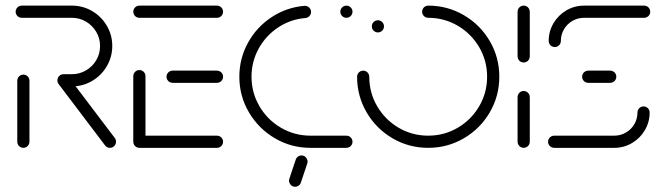

<svg xmlns="http://www.w3.org/2000/svg" viewBox="-20 -539 2420 700"><path d="M65.2 0Q59.3 0 54.1 -3Q48.9 -5.9 45.9 -11.1Q43 -16.3 43 -22.2V-244.8Q43 -250.7 45.9 -255.9Q48.9 -261.1 54.1 -264.1Q59.3 -267 65.2 -267Q71.1 -267 76.3 -264.1Q81.5 -261.1 84.4 -255.9Q87.4 -250.7 87.4 -244.8V-22.2Q87.4 -16.3 84.4 -11.1Q81.5 -5.9 76.3 -3Q71.1 0 65.2 0ZM403 -22.2Q403 -16.3 400 -11.1Q397 -5.9 392 -3Q387 0 380.7 0Q375.6 0 370.9 -2.2Q366.3 -4.4 363.3 -8.5L193.7 -232.6Q191.5 -235.6 190.4 -238.9Q189.3 -242.2 189.3 -245.9Q189.3 -251.9 192.2 -257Q195.2 -262.2 200.4 -265.2Q205.6 -268.1 211.5 -268.1Q217 -268.1 221.7 -265.7Q226.3 -263.3 229.3 -259.3L398.5 -35.9Q400.7 -33.3 401.9 -29.8Q403 -26.3 403 -22.2ZM189.3 -246.3Q189.3 -252.2 192.2 -257.4Q195.2 -262.6 200.4 -265.6Q205.6 -268.5 211.5 -268.5H242.2Q270 -268.5 293.7 -282.4Q317.4 -296.3 331.1 -319.8Q344.8 -343.3 344.8 -371.5Q344.8 -399.3 330.9 -422.8Q317 -446.3 293.5 -460.2Q270 -474.1 242.2 -474.1H59.3Q53.3 -474.1 48.1 -477Q43 -480 40 -485.2Q37 -490.4 37 -496.3Q37 -502.2 40 -507.4Q43 -512.6 48.1 -515.6Q53.3 -518.5 59.3 -518.5H242.2Q282.2 -518.5 315.9 -498.7Q349.6 -478.9 369.4 -445.2Q389.3 -411.5 389.3 -371.5Q389.3 -331.5 369.4 -297.6Q349.6 -263.7 315.9 -243.9Q282.2 -224.1 242.2 -224.1H211.5Q205.6 -224.1 200.4 -227Q195.2 -230 192.2 -235.2Q189.3 -240.4 189.3 -246.3Z M465.9 -22.2V-261.5Q465.9 -267.4 468.9 -272.6Q471.9 -277.8 477 -280.7Q482.2 -283.7 488.1 -283.7Q494.1 -283.7 499.3 -280.7Q504.4 -277.8 507.4 -272.6Q510.4 -267.4 510.4 -261.5V-22.2ZM793.3 -22.2Q793.3 -16.3 790.4 -11.1Q787.4 -5.9 782.2 -3Q777 0 771.1 0H488.1Q482.2 0 477 -3Q471.9 -5.9 468.9 -11.1Q465.9 -16.3 465.9 -22.2Q465.9 -28.1 468.9 -33.3Q471.9 -38.5 477 -41.5Q482.2 -44.4 488.1 -44.4H771.1Q777 -44.4 782.2 -41.5Q787.4 -38.5 790.4 -33.3Q793.3 -28.1 793.3 -22.2ZM587 -259.3Q587 -265.2 590 -270.4Q593 -275.6 598.1 -278.5Q603.3 -281.5 609.3 -281.5H771.1Q777 -281.5 782.2 -278.5Q787.4 -275.6 790.4 -270.4Q793.3 -265.2 793.3 -259.3Q793.3 -253.3 790.4 -248.1Q787.4 -243 782.2 -240Q777 -237 771.1 -237H609.3Q603.3 -237 598.1 -240Q593 -243 590 -248.1Q587 -253.3 587 -259.3ZM465.9 -496.3Q465.9 -502.2 468.9 -507.4Q471.9 -512.6 477 -515.6Q482.2 -518.5 488.1 -518.5H771.1Q777 -518.5 782.2 -515.6Q787.4 -512.6 790.4 -507.4Q793.3 -502.2 793.3 -496.3Q793.3 -490.4 790.4 -485.2Q787.4 -480 782.2 -477Q777 -474.1 771.1 -474.1H488.1Q482.2 -474.1 477 -477Q471.9 -480 468.9 -485.2Q465.9 -490.4 465.9 -496.3Z M852.6 -259.3Q852.6 -325.9 884.1 -383.1Q915.6 -440.4 970 -476.3Q1024.4 -512.2 1090 -517.8Q1096.3 -518.1 1101.9 -515.4Q1107.4 -512.6 1110.7 -507.4Q1114.1 -502.2 1114.1 -495.6Q1114.1 -486.7 1108.1 -480.4Q1102.2 -474.1 1093.7 -473.3Q1039.3 -468.9 994.3 -439.1Q949.3 -409.3 923.1 -361.9Q897 -314.4 897 -259.3Q897 -201.1 925.9 -151.7Q954.8 -102.2 1004.3 -73.3Q1053.7 -44.4 1111.9 -44.4H1243Q1248.9 -44.4 1254.1 -41.5Q1259.3 -38.5 1262.2 -33.3Q1265.2 -28.1 1265.2 -22.2Q1265.2 -16.3 1262.2 -11.1Q1259.3 -5.9 1254.1 -3Q1248.9 0 1243 0H1111.9Q1041.5 0 982 -35Q922.6 -70 887.6 -129.4Q852.6 -188.9 852.6 -259.3ZM1220.7 -496.3Q1220.7 -502.2 1223.7 -507.4Q1226.7 -512.6 1231.9 -515.6Q1237 -518.5 1243 -518.5Q1248.9 -518.5 1254.1 -515.6Q1259.3 -512.6 1262.2 -507.4Q1265.2 -502.2 1265.2 -496.3Q1265.2 -490.4 1262.2 -485.2Q1259.3 -480 1254.1 -477Q1248.9 -474.1 1243 -474.1Q1237 -474.1 1231.9 -477Q1226.7 -480 1223.7 -485.2Q1220.7 -490.4 1220.7 -496.3ZM1034.8 113 1058.1 43.3Q1060 36.7 1065.9 32.2Q1071.9 27.8 1079.3 27.8Q1086.7 27.8 1092.2 32Q1097.8 36.3 1100.2 43Q1102.6 49.6 1100.4 56.7L1077 126.3Q1075.2 133 1069.3 137.4Q1063.3 141.9 1055.9 141.9Q1048.5 141.9 1043 137.6Q1037.4 133.3 1035 126.7Q1032.6 120 1034.8 113Z M1335.6 -443Q1335.6 -448.9 1338.5 -454.1Q1341.5 -459.3 1346.7 -462.2Q1351.9 -465.2 1357.8 -465.2Q1363.7 -465.2 1368.9 -462.2Q1374.1 -459.3 1377 -454.1Q1380 -448.9 1380 -443Q1380 -437 1377 -431.9Q1374.1 -426.7 1368.9 -423.7Q1363.7 -420.7 1357.8 -420.7Q1351.9 -420.7 1346.7 -423.7Q1341.5 -426.7 1338.5 -431.9Q1335.6 -437 1335.6 -443ZM1518.9 -496.3Q1518.9 -502.2 1521.9 -507.4Q1524.8 -512.6 1530 -515.6Q1535.2 -518.5 1541.1 -518.5Q1611.5 -518.5 1671.1 -483.7Q1730.7 -448.9 1765.6 -389.3Q1800.4 -329.6 1800.4 -259.3Q1800.4 -188.9 1765.6 -129.3Q1730.7 -69.6 1671.1 -34.8Q1611.5 0 1541.1 0Q1470.7 0 1411.1 -34.8Q1351.5 -69.6 1316.7 -129.3Q1281.9 -188.9 1281.9 -259.3Q1281.9 -265.2 1284.8 -270.4Q1287.8 -275.6 1293 -278.5Q1298.1 -281.5 1304.1 -281.5Q1310 -281.5 1315.2 -278.5Q1320.4 -275.6 1323.3 -270.4Q1326.3 -265.2 1326.3 -259.3Q1326.3 -200.7 1355.2 -151.5Q1384.1 -102.2 1433.3 -73.3Q1482.6 -44.4 1541.1 -44.4Q1599.6 -44.4 1648.9 -73.3Q1698.1 -102.2 1727 -151.5Q1755.9 -200.7 1755.9 -259.3Q1755.9 -317.8 1727 -367Q1698.1 -416.3 1648.9 -445.2Q1599.6 -474.1 1541.1 -474.1Q1535.2 -474.1 1530 -477Q1524.8 -480 1521.9 -485.2Q1518.9 -490.4 1518.9 -496.3Z M1889.3 0Q1883.3 0 1878.1 -3Q1873 -5.9 1870 -11.1Q1867 -16.3 1867 -22.2V-185.2Q1867 -191.1 1870 -196.3Q1873 -201.5 1878.1 -204.4Q1883.3 -207.4 1889.3 -207.4Q1895.2 -207.4 1900.4 -204.4Q1905.6 -201.5 1908.5 -196.3Q1911.5 -191.1 1911.5 -185.2V-22.2Q1911.5 -16.3 1908.5 -11.1Q1905.6 -5.9 1900.4 -3Q1895.2 0 1889.3 0ZM1889.3 -311.1Q1883.3 -311.1 1878.1 -314.1Q1873 -317 1870 -322.2Q1867 -327.4 1867 -333.3V-496.3Q1867 -502.2 1870 -507.4Q1873 -512.6 1878.1 -515.6Q1883.3 -518.5 1889.3 -518.5Q1895.2 -518.5 1900.4 -515.6Q1905.6 -512.6 1908.5 -507.4Q1911.5 -502.2 1911.5 -496.3V-333.3Q1911.5 -327.4 1908.5 -322.2Q1905.6 -317 1900.4 -314.1Q1895.2 -311.1 1889.3 -311.1Z M2326.3 -151.1Q2332.2 -151.1 2337.4 -148.1Q2342.6 -145.2 2345.6 -140Q2348.5 -134.8 2348.5 -128.9Q2348.5 -94.1 2331.1 -64.4Q2313.7 -34.8 2284.1 -17.4Q2254.4 0 2219.6 0H2000.4Q1994.4 0 1989.3 -3Q1984.1 -5.9 1981.1 -11.1Q1978.1 -16.3 1978.1 -22.2Q1978.1 -28.1 1981.1 -33.3Q1984.1 -38.5 1989.3 -41.5Q1994.4 -44.4 2000.4 -44.4H2219.6Q2242.6 -44.4 2262 -55.7Q2281.5 -67 2292.8 -86.5Q2304.1 -105.9 2304.1 -128.9Q2304.1 -134.8 2307 -140Q2310 -145.2 2315.2 -148.1Q2320.4 -151.1 2326.3 -151.1ZM2227 -259.3Q2227 -253.3 2224.1 -248.1Q2221.1 -243 2215.9 -240Q2210.7 -237 2204.8 -237H2124.4Q2118.5 -237 2113.3 -240Q2108.1 -243 2105.2 -248.1Q2102.2 -253.3 2102.2 -259.3Q2102.2 -265.2 2105.2 -270.4Q2108.1 -275.6 2113.3 -278.5Q2118.5 -281.5 2124.4 -281.5H2204.8Q2210.7 -281.5 2215.9 -278.5Q2221.1 -275.6 2224.1 -270.4Q2227 -265.2 2227 -259.3ZM2002.6 -367.4Q1996.7 -367.4 1991.5 -370.4Q1986.3 -373.3 1983.3 -378.5Q1980.4 -383.7 1980.4 -389.6Q1980.4 -424.4 1997.8 -454.1Q2015.2 -483.7 2044.8 -501.1Q2074.4 -518.5 2109.3 -518.5H2328.5Q2334.4 -518.5 2339.6 -515.6Q2344.8 -512.6 2347.8 -507.4Q2350.7 -502.2 2350.7 -496.3Q2350.7 -490.4 2347.8 -485.2Q2344.8 -480 2339.6 -477Q2334.4 -474.1 2328.5 -474.1H2109.3Q2086.3 -474.1 2066.9 -462.8Q2047.4 -451.5 2036.1 -432Q2024.8 -412.6 2024.8 -389.6Q2024.8 -383.7 2021.9 -378.5Q2018.9 -373.3 2013.7 -370.4Q2008.5 -367.4 2002.6 -367.4Z"/></svg>

Font: 26F Galaxy Sans
Style: Regular
Weight: 400
Designer: C₂₉H₂₅N₃O₅
Version: Version 1.100;FEAKit 1.0